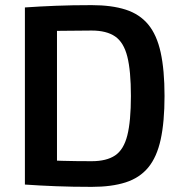

<svg xmlns="http://www.w3.org/2000/svg" viewBox="-20 -719 715 748"><path d="M337 -699Q415 -699 469.5 -681.5Q524 -664 557.5 -623.5Q591 -583 606 -514.5Q621 -446 621 -345Q621 -244 606 -175.5Q591 -107 557.5 -66.5Q524 -26 469.5 -8.5Q415 9 337 9Q262 9 198 6.5Q134 4 77 0L129 -96Q169 -94 221 -92.5Q273 -91 337 -91Q395 -91 428.5 -113.5Q462 -136 476 -191.5Q490 -247 490 -345Q490 -443 476 -498.5Q462 -554 428.5 -577Q395 -600 337 -600Q275 -600 226.5 -599Q178 -598 132 -598L77 -690Q134 -694 197.5 -696.5Q261 -699 337 -699ZM202 -690V0H77V-690Z"/></svg>

Font: Exo 2 SemiBold
Style: Regular
Weight: 600
Designer: Natanael Gama
Foundry: Natanael Gama
Version: Version 2.010